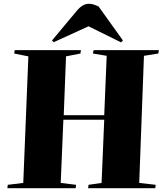

<svg xmlns="http://www.w3.org/2000/svg" viewBox="-20 -995 871 1015"><path d="M531 -362H315L301 -28L382 -18L380 0H19L21 -18L103 -28L130 -697L55 -712L58 -730H408L405 -712L329 -697L317 -386H531L544 -700L471 -712L475 -730H820L817 -712L741 -700L716 -28L803 -18L801 0H446L448 -18L517 -28ZM630 -781 620 -771 448 -856 264 -772 255 -781 386 -938Q417 -975 449 -975Q463 -975 475.5 -971Q488 -967 501 -961Z"/></svg>

Font: Literata 72pt ExtraBold
Style: Italic
Weight: 800
Italic angle: -2°
Designer: Latin by Veronika Burian and Jose Scaglione. Greek by Irene Vlachou. Cyrillic by Vera Evstafieva
Foundry: TypeTogether
Version: Version 3.002